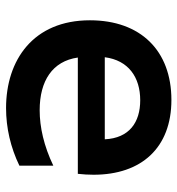

<svg xmlns="http://www.w3.org/2000/svg" viewBox="4 -584 586 634"><g transform="rotate(-90 297.0 -267.0)"><path d="M257 -540C192 -540 127 -525 67 -496V-384C132 -415 194 -429 250 -429C347 -429 412 -387 424 -303H40C38 -285 37 -268 37 -251C37 -93 126 6 284 6C447 6 547 -96 547 -263C547 -450 416 -540 257 -540ZM154 -214H425C415 -136 359 -97 283 -97C210 -97 158 -133 154 -214Z"/></g></svg>

Font: Chess Sans SemiBold
Style: Regular
Weight: 600
Designer: Wolf Bōese
Foundry: Wolf Bōese
Version: Version 7.223;Glyphs 3.3 (3306)